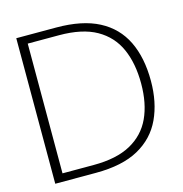

<svg xmlns="http://www.w3.org/2000/svg" viewBox="-104 -796 852 892"><g transform="rotate(-15 322.0 -350.0)"><path d="M53 0V-700H245Q370 -700 449.5 -658.5Q529 -617 567.5 -538Q606 -459 606 -347Q606 -244 569.5 -165.5Q533 -87 454.5 -43.5Q376 0 249 0ZM98 -38H248Q358 -38 426.5 -75.5Q495 -113 527 -182Q559 -251 559 -347Q559 -444 527.5 -514.5Q496 -585 428 -623.5Q360 -662 248 -662H98Z"/></g></svg>

Font: DM Sans 36pt ExtraLight
Style: Regular
Weight: 250
Designer: Colophon Foundry, Jonny Pinhorn
Foundry: Colophon Foundry
Version: Version 4.004;gftools[0.9.30]